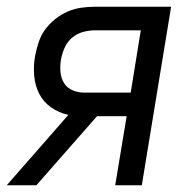

<svg xmlns="http://www.w3.org/2000/svg" viewBox="-41 -550 561 570"><path d="M-21 0 162 -209Q134 -215 111 -231Q88 -247 75.5 -271.5Q63 -296 60.5 -325Q58 -354 63 -383Q67 -404 73.5 -424Q80 -444 92.5 -461.5Q105 -479 122.5 -493Q140 -507 159.5 -515.5Q179 -524 200 -527Q221 -530 241 -530H467L380 0H301L335 -205H247L67 0ZM209 -275H347L377 -460H241Q223 -460 205 -455Q187 -450 172.5 -437.5Q158 -425 150.5 -407.5Q143 -390 140 -373Q137 -355 138.5 -336.5Q140 -318 149 -303.5Q158 -289 174.5 -282Q191 -275 209 -275Z"/></svg>

Font: Iosevka Curly Oblique
Style: Regular
Weight: 400
Italic angle: -9°
Monospace: yes
Designer: Belleve Invis
Foundry: Belleve Invis
Version: Version 11.1.0; ttfautohint (v1.8.3)